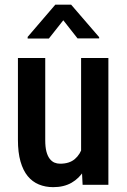

<svg xmlns="http://www.w3.org/2000/svg" viewBox="-20 -770 528 800"><path d="M317.9 -124.5V-528.3H431.6V0H324.2ZM334 -234.9 370.1 -235.8Q370.1 -182.6 360.4 -137.7Q350.6 -92.8 330.3 -59.8Q310.1 -26.9 278.1 -8.5Q246.1 9.8 201.7 9.8Q168.9 9.8 141.8 -1.5Q114.7 -12.7 95.5 -36.1Q76.2 -59.6 65.4 -97.2Q54.7 -134.8 54.7 -187V-528.3H168.5V-186Q168.5 -157.7 173.3 -138.9Q178.2 -120.1 187 -108.6Q195.8 -97.2 206.8 -92.5Q217.8 -87.9 230.5 -87.9Q269 -87.9 291.7 -107.2Q314.5 -126.5 324.2 -159.7Q334 -192.9 334 -234.9ZM276.4 -750.5 393.1 -615.2V-609.9H303.2L243.7 -685.5L183.6 -609.4H95.2V-616.2L210.4 -750.5Z"/></svg>

Font: Roboto Condensed Medium
Style: Regular
Weight: 500
Designer: Christian Robertson
Foundry: Google
Version: Version 3.0